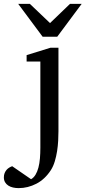

<svg xmlns="http://www.w3.org/2000/svg" viewBox="-99 -740 441 989"><path d="M202.1 -64Q202.1 -41.5 200.7 -14.9Q199.2 11.7 195.1 38.6Q190.9 65.4 183.3 90.8Q175.8 116.2 163.1 136.2Q132.3 183.6 88.4 206.3Q44.4 229 -2.9 229Q-18.6 229 -32.2 225.8Q-45.9 222.7 -56.4 215.8Q-66.9 209 -73 198.5Q-79.1 188 -79.1 173.8Q-79.1 161.1 -75.2 151.6Q-71.3 142.1 -65.2 135Q-59.1 127.9 -51.3 123.3Q-43.5 118.7 -36.1 116.2L61 183.1Q74.7 175.3 84 159.9Q93.3 144.5 98.9 123.3Q104.5 102.1 106.7 75.9Q108.9 49.8 108.9 21V-422.9H38.1V-456.1L161.1 -494.1H202.1ZM195.8 -550.8H120.6L-5.4 -720.2H54.7L158.7 -621.1L261.7 -720.2H321.8Z"/></svg>

Font: Charis SIL Eur
Style: Regular
Weight: 400
Foundry: SIL International
Version: Version 5.000